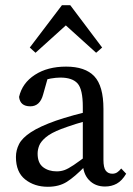

<svg xmlns="http://www.w3.org/2000/svg" viewBox="-20 -704 509 735"><path d="M163 11Q112 11 76.5 -17Q41 -45 41 -103Q41 -129 53 -152.5Q65 -176 98.5 -198Q132 -220 194 -242Q223 -252 262.5 -263Q302 -274 337 -281V-247Q306 -241 270.5 -229.5Q235 -218 214 -210Q175 -195 155.5 -178.5Q136 -162 130 -146.5Q124 -131 124 -116Q124 -80 145 -64Q166 -48 197 -48Q213 -48 227 -53Q241 -58 262.5 -72.5Q284 -87 321 -115L333 -68H306Q266 -27 236 -8Q206 11 163 11ZM382 10Q344 10 320.5 -15Q297 -40 297 -83V-295Q297 -362 277 -384.5Q257 -407 211 -407Q195 -407 174.5 -403.5Q154 -400 128 -391L167 -420L145 -342Q133 -297 96 -297Q57 -297 53 -333Q65 -386 113.5 -417.5Q162 -449 233 -449Q306 -449 341 -412Q376 -375 376 -287V-92Q376 -62 385 -50.5Q394 -39 410 -39Q421 -39 429 -44.5Q437 -50 444 -59L463 -39Q447 -12 427 -1Q407 10 382 10ZM348 -502 193 -642H271L116 -502L94 -522L217 -684H249L371 -522Z"/></svg>

Font: Lisu Bosa Light
Style: Regular
Weight: 300
Designer: David Morse, Annie Olsen, Victor Gaultney, Frank Grießhammer (Latin)
Foundry: SIL International
Version: Version 2.000